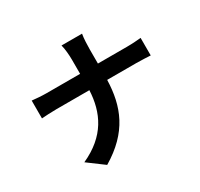

<svg xmlns="http://www.w3.org/2000/svg" viewBox="-172 -1012 1344 1288"><g transform="rotate(-30 500.0 -367.5)"><path d="M596 -564V-673C596 -704 598 -760 604 -791H445C454 -760 458 -708 458 -674V-564H198C158 -564 117 -568 87 -571V-433C118 -435 158 -438 202 -438H457C449 -269 382 -125 186 -36L310 56C526 -73 589 -237 595 -438H820C860 -438 909 -435 930 -434V-570C909 -568 867 -564 821 -564Z"/></g></svg>

Font: Noto Sans CJK JP Bold
Style: Regular
Weight: 700
Designer: Ryoko NISHIZUKA (kana & ideographs); Paul D. Hunt (Latin, Greek & Cyrillic); Wenlong ZHANG (bopomofo); Sandoll Communica
Foundry: Adobe Systems Incorporated
Version: Version 1.004;PS 1.004;hotconv 1.0.82;makeotf.lib2.5.63406